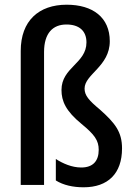

<svg xmlns="http://www.w3.org/2000/svg" viewBox="-20 -785 572 815"><path d="M446 -610C446 -711 374 -765 263 -765C145 -765 68 -697 68 -569V0H167V-564C167 -644 204 -681 262 -681C316 -681 347 -654 347 -605C347 -516 241 -499 241 -403C241 -356 259 -314 326 -259C381 -214 399 -189 399 -149C399 -102 375 -74 325 -74C285 -74 247 -91 217 -110V-19C249 1 290 10 335 10C438 10 498 -48 498 -155C498 -225 469 -262 404 -320C357 -359 339 -380 339 -409C339 -470 446 -503 446 -610Z"/></svg>

Font: Noto Sans Devanagari Condensed Medium
Style: Regular
Weight: 500
Width: 3
Designer: Jelle Bosma - Monotype Design Team
Foundry: Monotype Imaging Inc.
Version: Version 2.004